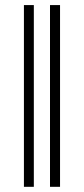

<svg xmlns="http://www.w3.org/2000/svg" viewBox="-20 -718 327 748"><path d="M213.9 9.8H174.8V-698.2H213.9ZM111.8 9.8H73.2V-698.2H111.8Z"/></svg>

Font: Linux Libertine Display O
Style: Regular
Weight: 400
Designer: Philipp H. Poll
Foundry: Philipp H. Poll
Version: Version 5.0.9